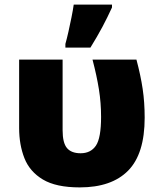

<svg xmlns="http://www.w3.org/2000/svg" viewBox="-20 -815 703 843"><path d="M330.1 7.8Q226.1 7.8 168.2 -26.9Q110.4 -61.5 87.2 -120.6Q64 -179.7 64 -252.9V-553.2H254.9V-243.2Q254.9 -187.5 274.2 -164.8Q293.5 -142.1 334 -142.1Q378.4 -142.1 401.1 -175.5Q423.8 -209 423.8 -301.8Q423.8 -363.3 414.3 -422.9Q404.8 -482.4 386.2 -553.2H579.1Q597.7 -483.4 606.4 -424.6Q615.2 -365.7 615.2 -297.9Q615.2 -139.6 542.7 -65.9Q470.2 7.8 330.1 7.8ZM267.1 -606V-622.1Q273.4 -644.5 280.5 -675.8Q287.6 -707 293.9 -738.8Q300.3 -770.5 303.7 -794.9H471.7V-782.2Q452.1 -739.3 429.7 -697Q407.2 -654.8 377 -606Z"/></svg>

Font: Open Sans ExtraBold
Style: Regular
Weight: 800
Designer: Monotype Design Team
Foundry: Monotype Imaging Inc.
Version: Version 3.003; ttfautohint (v1.8.4)